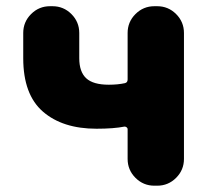

<svg xmlns="http://www.w3.org/2000/svg" viewBox="-20 -589 675 609"><path d="M469.7 0Q434.6 0 409.7 -24.9Q384.8 -49.8 384.8 -85V-179.7Q384.8 -182.6 381.8 -185.1Q378.9 -187.5 375 -187.5Q340.8 -180.7 286.1 -180.7Q178.7 -180.7 116.2 -234.9Q53.7 -289.1 53.7 -404.3V-484.4Q53.7 -519.5 78.6 -544.4Q103.5 -569.3 138.7 -569.3H146.5Q181.6 -569.3 206.5 -544.4Q231.4 -519.5 231.4 -484.4V-404.3Q231.4 -361.3 253.4 -340.8Q275.4 -320.3 325.2 -320.3Q353.5 -320.3 376 -325.2Q384.8 -327.1 384.8 -336.9V-484.4Q384.8 -519.5 409.7 -544.4Q434.6 -569.3 469.7 -569.3H478.5Q513.7 -569.3 538.6 -544.4Q563.5 -519.5 563.5 -484.4V-85Q563.5 -49.8 538.6 -24.9Q513.7 0 478.5 0Z"/></svg>

Font: Gen Jyuu GothicX Heavy
Style: Bold
Weight: 900
Designer: [Source Han Sans]
Ryoko NISHIZUKA  (kana & ideographs); Paul D. Hunt (Latin, Greek & Cyrillic); Wenlong ZHANG  (bopomofo
Version: Version 1.002.20150607